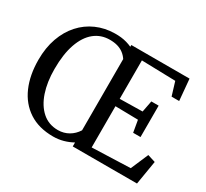

<svg xmlns="http://www.w3.org/2000/svg" viewBox="-151 -982 1306 1218"><g transform="rotate(30 502.5 -373.5)"><path d="M496.5 -29Q465 -11.5 429.8 -1.8Q394.5 8 356.5 8Q251.5 8 179.2 -39.2Q107 -86.5 70 -171.2Q33 -256 33 -368Q33 -456 58.2 -527Q83.5 -598 129 -648.5Q174.5 -699 236 -726.2Q297.5 -753.5 370 -754.5Q393.5 -755 415.5 -752.5Q437.5 -750 457.8 -744.2Q478 -738.5 496.5 -730V-743H923L937 -587H881.5L851.5 -685.5L603.5 -692V-410.5L769.5 -413.5L785.5 -496.5H839V-266.5H785L770 -353.5L603.5 -356.5V-54.5L884 -64.5L939 -192.5L996 -174.5L967 0H496.5ZM362 -42.5Q384 -42.5 403.5 -47.8Q423 -53 439.8 -62.8Q456.5 -72.5 470.8 -86.2Q485 -100 496.5 -118V-640Q482.5 -661 463.5 -675.2Q444.5 -689.5 419.8 -696.8Q395 -704 363 -704Q298.5 -704 250.8 -665.5Q203 -627 176.8 -552.2Q150.5 -477.5 150.5 -368Q150.5 -272.5 175.2 -199.2Q200 -126 247.2 -84.2Q294.5 -42.5 362 -42.5Z"/></g></svg>

Font: Merriweather 24pt
Style: Regular
Weight: 400
Designer: Eben Sorkin
Foundry: Eben Sorkin
Version: Version 2.100